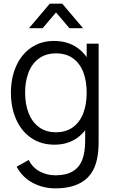

<svg xmlns="http://www.w3.org/2000/svg" viewBox="-20 -780 632 1055"><path d="M139.2 -625 253.8 -760H321.8L436.5 -625H361.5L287.8 -711.7L214.2 -625ZM284.3 255Q218 255 161.2 225.5Q104.3 196 71.3 136L138 99Q159.2 141.5 198.8 162.4Q238.3 183.3 284.7 183.3Q342.8 183.3 378.9 162Q415 140.7 431.7 98.8Q448.3 57 448 -8.3V-152.7H456.3V-540H522V-7.7Q522 43.5 516 78.7Q501.7 168.2 443.2 211.6Q384.8 255 284.3 255ZM279.7 15Q205.7 15 151.4 -22.1Q97.2 -59.2 68.6 -124.2Q40 -189.2 40 -270.7Q40 -351.7 68.6 -416.3Q97.2 -481 150.8 -518Q204.3 -555 276.7 -555Q350.7 -555 403.4 -518.5Q456.2 -482 483.1 -417.7Q510 -353.3 510 -270.7Q510 -188.8 483.1 -124.2Q456.2 -59.5 404.1 -22.2Q352 15 279.7 15ZM287 -53.3Q342.7 -53.3 380.7 -81Q418.7 -108.7 437.5 -157.7Q456.3 -206.7 456.3 -270.7Q456.3 -335.2 437.6 -383.7Q418.8 -432.2 381.2 -459.4Q343.5 -486.7 288.7 -486.7Q232.3 -486.7 194 -458.8Q155.7 -430.8 136.8 -382Q118 -333.2 118 -270.7Q118 -208 137.1 -158.8Q156.2 -109.7 194.2 -81.5Q232.2 -53.3 287 -53.3Z"/></svg>

Font: Hauora
Style: Regular
Weight: 400
Designer: Wayne Shih
Foundry: WCYS
Version: Version 1.001